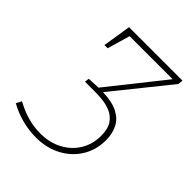

<svg xmlns="http://www.w3.org/2000/svg" viewBox="-197 -810 934 934"><g transform="rotate(45 270.5 -343.0)"><path d="M205 7Q158 7 110 -5.5Q62 -18 19 -42L34 -70Q120 -22 207 -22Q271 -22 320.5 -48.5Q370 -75 397.5 -120.5Q425 -166 425 -223Q425 -272 406 -299Q387 -326 358 -337.5Q329 -349 299.5 -351.5Q270 -354 250 -354H183L186 -377L250 -380L476 -664H180L146 -547H124L147 -693H515L512 -667L281 -380Q347 -378 385.5 -357.5Q424 -337 440.5 -302.5Q457 -268 457 -225Q457 -159 425 -106.5Q393 -54 336 -23.5Q279 7 205 7Z"/></g></svg>

Font: Bitter ExtraLight
Style: Italic
Weight: 200
Italic angle: -9°
Designer: Sol Matas, and Bitter project Authors
Foundry: Sol Matas
Version: Version 2.001